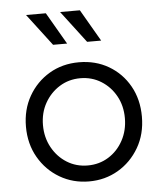

<svg xmlns="http://www.w3.org/2000/svg" viewBox="-55 -839 766 899"><g transform="rotate(-5 327.5 -389.0)"><path d="M55 -269Q55 -349 91 -412Q127 -475 188.5 -511.5Q250 -548 328 -548Q406 -548 467.5 -512Q529 -476 564.5 -413Q600 -350 600 -269Q600 -187 563 -123.5Q526 -60 464.5 -24Q403 12 328 12Q252 12 190 -24.5Q128 -61 91.5 -124.5Q55 -188 55 -269ZM520 -269Q520 -327 494.5 -373Q469 -419 425.5 -446Q382 -473 328 -473Q274 -473 230.5 -446Q187 -419 161 -373Q135 -327 135 -269Q135 -211 161 -164Q187 -117 230.5 -90Q274 -63 328 -63Q382 -63 425.5 -90Q469 -117 494.5 -164Q520 -211 520 -269ZM215 -640 101 -790H194L281 -640ZM354 -790 441 -640H375L261 -790Z"/></g></svg>

Font: Kosmopol Plus Jakarta Sans
Style: Regular
Weight: 400
Designer: Gumpita Rahayu
Foundry: Tokotype
Version: Version 2.006